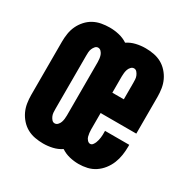

<svg xmlns="http://www.w3.org/2000/svg" viewBox="-128 -644 756 769"><g transform="rotate(30 250.0 -260.0)"><path d="M167 8Q148 8 129 4.5Q110 1 93.5 -8Q77 -17 64 -31.5Q51 -46 43 -63Q35 -80 32 -99Q29 -118 29 -137V-383Q29 -402 32 -421Q35 -440 43 -457Q51 -474 64 -488.5Q77 -503 93.5 -512Q110 -521 129 -524.5Q148 -528 167 -528Q189 -528 210.5 -523Q232 -518 250 -506Q268 -518 289.5 -523Q311 -528 333 -528Q352 -528 371 -524.5Q390 -521 406.5 -512Q423 -503 436 -488.5Q449 -474 457 -457Q465 -440 468 -421Q471 -402 471 -383V-213H306V-137Q306 -129 307 -121Q308 -113 310 -105.5Q312 -98 318 -91.5Q324 -85 331 -85Q338 -85 342.5 -91Q347 -97 349.5 -103Q352 -109 353.5 -115.5Q355 -122 356 -129Q357 -136 357 -142.5Q357 -149 357 -156V-160H469V-151Q469 -132 466 -112Q463 -92 455.5 -73.5Q448 -55 435.5 -39Q423 -23 406.5 -12Q390 -1 370.5 3.5Q351 8 331 8Q310 8 289 3Q268 -2 250 -14Q232 -2 210.5 3Q189 8 167 8ZM306 -307H359V-383Q359 -391 358.5 -399Q358 -407 355 -414.5Q352 -422 346.5 -428.5Q341 -435 333 -435Q325 -435 319 -428.5Q313 -422 310.5 -414.5Q308 -407 307 -399Q306 -391 306 -383ZM167 -85Q175 -85 181 -91.5Q187 -98 189.5 -105.5Q192 -113 193 -121Q194 -129 194 -137V-383Q194 -391 193 -399Q192 -407 189.5 -414.5Q187 -422 181 -428.5Q175 -435 167 -435Q159 -435 153.5 -428.5Q148 -422 145 -414.5Q142 -407 141.5 -399Q141 -391 141 -383V-137Q141 -129 141.5 -121Q142 -113 145 -105.5Q148 -98 153.5 -91.5Q159 -85 167 -85Z"/></g></svg>

Font: Iosevka Term Curly Heavy
Style: Regular
Weight: 900
Designer: Belleve Invis
Foundry: Belleve Invis
Version: Version 32.3.0